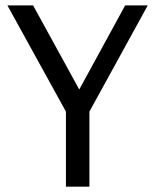

<svg xmlns="http://www.w3.org/2000/svg" viewBox="-20 -701 583 721"><path d="M227.6 0V-281.9L7.8 -680.7H104.3L277.6 -364.9L450 -680.7H534.8L315.8 -281.9V0Z"/></svg>

Font: Puralecka Narrow
Style: Regular
Weight: 400
Designer: Hector Gatti, Marcela Romero, Pablo Cosgaya and Nicolas Silva
Version: Version 1.004;PS 001.004;hotconv 1.0.70;makeotf.lib2.5.58329